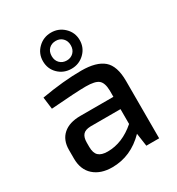

<svg xmlns="http://www.w3.org/2000/svg" viewBox="-180 -862 910 986"><g transform="rotate(-30 275.5 -369.5)"><path d="M270 -534Q224 -534 192.5 -564.5Q161 -595 161 -641Q161 -686 193 -717Q225 -748 270 -748Q315 -748 347 -717Q379 -686 379 -641Q379 -596 347 -565Q315 -534 270 -534ZM270 -699Q245 -699 229 -683.5Q213 -668 213 -641Q213 -615 229 -599Q245 -583 270 -583Q294 -583 310 -599Q326 -615 326 -641Q326 -667 310 -683Q294 -699 270 -699ZM79 -407 70 -478Q202 -501 307 -501Q396 -501 438 -465Q480 -429 480 -340V0H404L393 -77Q309 9 198 9Q130 9 89.5 -27Q49 -63 49 -129V-180Q49 -238 85 -270Q121 -302 187 -302H383V-340Q382 -385 362 -402Q342 -419 286 -419Q231 -419 79 -407ZM147 -167V-141Q147 -105 164 -89Q181 -73 218 -73Q305 -73 383 -141V-229H205Q173 -228 160 -212.5Q147 -197 147 -167Z"/></g></svg>

Font: Exo 2.0 Medium
Style: Regular
Weight: 500
Designer: Natanael Gama
Version: Version 1.001;PS 001.001;hotconv 1.0.70;makeotf.lib2.5.58329